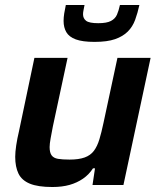

<svg xmlns="http://www.w3.org/2000/svg" viewBox="-20 -742 633 770"><path d="M190 8Q132 8 99.5 -5.5Q67 -19 54 -46Q41 -73 41 -113Q41 -132 45 -159Q49 -186 56 -215L118 -510H251L192 -235Q187 -209 183 -187Q179 -165 179 -152Q179 -130 187 -119Q195 -108 212.5 -105Q230 -102 259 -102Q296 -102 319.5 -110.5Q343 -119 356.5 -137Q370 -155 378.5 -183Q387 -211 395 -249L451 -510H584L475 0H351L361 -67H353Q337 -42 313 -25.5Q289 -9 259 -0.5Q229 8 190 8ZM359 -574Q311 -574 284 -584Q257 -594 246 -613Q235 -632 235 -658Q235 -672 237.5 -688Q240 -704 244 -722H319Q317 -711 315 -701.5Q313 -692 313 -685Q313 -668 325.5 -658.5Q338 -649 374 -649Q408 -649 425 -658Q442 -667 449 -683Q456 -699 461 -722H539Q532 -690 522 -662.5Q512 -635 492.5 -615.5Q473 -596 441.5 -585Q410 -574 359 -574Z"/></svg>

Font: Saira Thin SemiBold
Style: Italic
Weight: 600
Italic angle: -12°
Version: Version 1.101